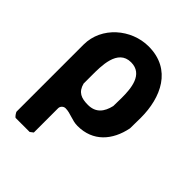

<svg xmlns="http://www.w3.org/2000/svg" viewBox="-205 -654 974 974"><g transform="rotate(45 282.0 -167.0)"><path d="M293 -534C170 -534 53 -436 53 -307V173C53 179 68 200 73 200H173L190 187V13C190 -2 203 -14 217 -14C253 -14 283 7 323 7C434 7 499 -68 520 -173C520 -185 521 -238 521 -250C521 -394 459 -534 293 -534ZM193 -167V-223C193 -292 191 -414 287 -414C374 -414 381 -319 381 -253C381 -244 380 -202 380 -193C368 -141 341 -106 285 -106C237 -106 206 -118 193 -167Z"/></g></svg>

Font: Asimov Print
Style: C
Weight: 500
Designer: Google
Version: Version 2.000980: 2014